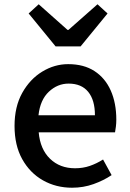

<svg xmlns="http://www.w3.org/2000/svg" viewBox="-20 -864 606 898"><path d="M317 14Q242 14 181 -20.5Q120 -55 84 -119.5Q48 -184 48 -275Q48 -365 84 -429.5Q120 -494 177.5 -529Q235 -564 299 -564Q372 -564 422 -531.5Q472 -499 498 -440.5Q524 -382 524 -304Q524 -287 522 -271.5Q520 -256 518 -245H161Q168 -166 214 -121.5Q260 -77 331 -77Q368 -77 400 -88Q432 -99 462 -118L502 -45Q465 -20 417.5 -3Q370 14 317 14ZM160 -325H424Q424 -396 392.5 -434.5Q361 -473 301 -473Q249 -473 208.5 -435Q168 -397 160 -325ZM240 -647 114 -801 161 -844 296 -724H300L436 -844L483 -801L357 -647Z"/></svg>

Font: Source Han Sans SC Medium
Style: Regular
Weight: 500
Designer: Ryoko NISHIZUKA 西塚涼子 (kana, bopomofo & ideographs); Paul D. Hunt (Latin, Greek & Cyrillic); Sandoll Communications 산돌커뮤니
Foundry: Adobe
Version: Version 2.004;hotconv 1.0.118;makeotfexe 2.5.65603